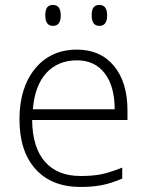

<svg xmlns="http://www.w3.org/2000/svg" viewBox="-20 -740 589 770"><path d="M303.2 9.8Q187.5 9.8 122.8 -61.5Q58.1 -132.8 58.1 -261.2Q58.1 -388.2 120.6 -464.6Q183.1 -541 289.1 -541Q382.8 -541 437 -475.6Q491.2 -410.2 491.2 -297.9V-258.8H108.9Q109.9 -149.4 159.9 -91.8Q210 -34.2 303.2 -34.2Q348.6 -34.2 383.1 -40.5Q417.5 -46.9 470.2 -67.9V-23.9Q425.3 -4.4 387.2 2.7Q349.1 9.8 303.2 9.8ZM289.1 -498Q212.4 -498 166 -447.5Q119.6 -397 111.8 -301.8H439.9Q439.9 -394 399.9 -446Q359.9 -498 289.1 -498ZM161.6 -678.2Q161.6 -700.7 169.2 -710.4Q176.8 -720.2 192.4 -720.2Q223.6 -720.2 223.6 -678.2Q223.6 -636.2 192.4 -636.2Q161.6 -636.2 161.6 -678.2ZM347.7 -678.2Q347.7 -700.7 355.2 -710.4Q362.8 -720.2 378.4 -720.2Q409.7 -720.2 409.7 -678.2Q409.7 -636.2 378.4 -636.2Q347.7 -636.2 347.7 -678.2Z"/></svg>

Font: CAA NEO Sans Light
Style: Regular
Weight: 300
Version: Version 1.10